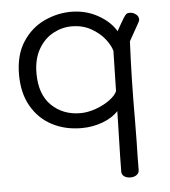

<svg xmlns="http://www.w3.org/2000/svg" viewBox="-53 -560 747 845"><g transform="rotate(-5 320.5 -137.5)"><path d="M588 -453Q588 -446 580 -433Q546 -373 539 -360Q531 -194 531 -12L530 83Q528 157 528 207Q528 221 517 229Q506 237 490 237Q472 237 461.5 229Q451 221 451 209Q452 185 452 141L457 -59Q433 -32 389 -15Q345 2 294 2Q222 2 164.5 -28Q107 -58 73.5 -116Q40 -174 40 -256Q40 -343 77.5 -400.5Q115 -458 173 -485Q231 -512 292 -512Q356 -512 409.5 -482.5Q463 -453 489 -409Q500 -430 521 -465Q528 -476 533 -480.5Q538 -485 546 -485Q560 -486 572.5 -478Q585 -470 587 -459ZM463 -324Q457 -348 434.5 -377Q412 -406 374.5 -427Q337 -448 289 -448Q246 -448 206.5 -426.5Q167 -405 142 -361.5Q117 -318 117 -255Q117 -162 167.5 -113Q218 -64 295 -64Q328 -64 364 -77Q400 -90 426 -109.5Q452 -129 459 -147Z"/></g></svg>

Font: Mali
Style: Regular
Weight: 400
Version: Version 1.000; ttfautohint (v1.6)